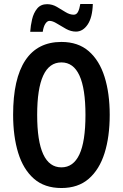

<svg xmlns="http://www.w3.org/2000/svg" viewBox="-20 -936 617 966"><path d="M532 -358Q532 -248 506 -165.5Q480 -83 426.5 -36.5Q373 10 289 10Q204 10 150.5 -37Q97 -84 71.5 -167Q46 -250 46 -359Q46 -540 107.5 -632.5Q169 -725 289 -725Q373 -725 426.5 -678.5Q480 -632 506 -549.5Q532 -467 532 -358ZM167 -358Q167 -94 289 -94Q349 -94 379.5 -159Q410 -224 410 -358Q410 -622 289 -622Q167 -622 167 -358ZM132 -776Q134 -807 141.5 -839Q149 -871 167 -893Q185 -915 217 -915Q243 -915 266 -901.5Q289 -888 310 -875Q331 -862 351 -862Q365 -862 372.5 -876.5Q380 -891 384 -916H447Q445 -848 421 -812.5Q397 -777 362 -777Q337 -777 312.5 -790.5Q288 -804 266.5 -817.5Q245 -831 229 -831Q218 -831 208.5 -817Q199 -803 195 -776Z"/></svg>

Font: Noto Sans Arabic ExtCond SemBd
Style: Regular
Weight: 600
Width: 2
Designer: Monotype Design Team, Nadine Chahine, Nizar Qandah and Khaled Hosny
Foundry: Monotype Imaging Inc.
Version: Version 2.012; ttfautohint (v1.8.4.7-5d5b)